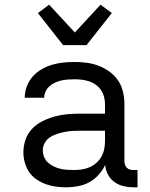

<svg xmlns="http://www.w3.org/2000/svg" viewBox="-20 -793 640 821"><path d="M264 8Q241 8 219 5Q197 2 176 -5.5Q155 -13 136 -26Q117 -39 104.5 -57.5Q92 -76 86 -98Q80 -120 80 -142Q80 -169 89 -195.5Q98 -222 117 -242Q136 -262 161 -274.5Q186 -287 212.5 -294.5Q239 -302 266.5 -304.5Q294 -307 321 -307H429V-347Q429 -363 425 -378.5Q421 -394 412 -407.5Q403 -421 390 -430.5Q377 -440 362 -445Q347 -450 331 -452Q315 -454 299 -454Q285 -454 270.5 -453Q256 -452 242.5 -449Q229 -446 216 -440Q203 -434 192.5 -425Q182 -416 175.5 -403Q169 -390 169 -376V-375H86V-377Q86 -401 95 -424.5Q104 -448 120 -466Q136 -484 157.5 -496.5Q179 -509 202.5 -516Q226 -523 250 -525.5Q274 -528 299 -528Q325 -528 351.5 -524.5Q378 -521 402.5 -511.5Q427 -502 449 -486Q471 -470 485.5 -448Q500 -426 506 -400Q512 -374 512 -347V-104Q512 -97 514.5 -89Q517 -81 522.5 -75.5Q528 -70 535.5 -68Q543 -66 551 -66H568V8H551Q529 8 508 3Q487 -2 469.5 -14.5Q452 -27 441.5 -47Q431 -67 430 -88Q419 -65 401.5 -45.5Q384 -26 362 -14Q340 -2 314.5 3Q289 8 264 8ZM295 -66Q313 -66 330 -68.5Q347 -71 363 -78Q379 -85 392 -96.5Q405 -108 413.5 -123Q422 -138 425.5 -155Q429 -172 429 -189V-234H321Q305 -234 288 -233Q271 -232 255 -228.5Q239 -225 223 -220Q207 -215 193.5 -206Q180 -197 171.5 -182Q163 -167 163 -150Q163 -136 168.5 -122Q174 -108 185 -98Q196 -88 209.5 -81.5Q223 -75 237 -71.5Q251 -68 266 -67Q281 -66 295 -66ZM250 -600 142 -737 190 -773 300 -654 410 -773 458 -737 350 -600Z"/></svg>

Font: R Plex Mono
Style: Regular
Weight: 400
Monospace: yes
Designer: Belleve Invis
Foundry: Belleve Invis
Version: Version 31.8.0